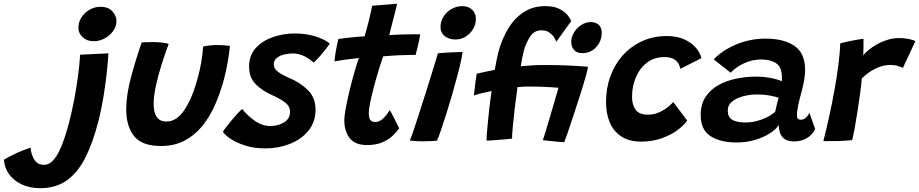

<svg xmlns="http://www.w3.org/2000/svg" viewBox="-278 -736 4806 1004"><path d="M247.5 -700.5Q287.5 -700.5 309.2 -677.2Q331 -654 331 -626Q331 -597.5 313.5 -573.5Q296 -549.5 269 -535Q242 -520.5 212.5 -520.5Q177 -520.5 154.5 -541Q132 -561.5 132 -591Q132 -620.5 148 -645.2Q164 -670 190.2 -685.2Q216.5 -700.5 247.5 -700.5ZM236.5 -102.5Q208.5 8.5 169 87Q129.5 165.5 72 206.8Q14.5 248 -68 248Q-120.5 248 -162.2 229.2Q-204 210.5 -229.2 176.8Q-254.5 143 -257.5 99Q-225.5 79.5 -185.8 62Q-146 44.5 -118 36Q-116 69 -99.5 97.5Q-83 126 -47.5 126Q-23 126 -3.2 105.8Q16.5 85.5 32.2 53Q48 20.5 60.2 -17.5Q72.5 -55.5 82 -91Q96.5 -145.5 108.8 -209Q121 -272.5 129.5 -335.2Q138 -398 141 -450L289 -457Q287 -420.5 280.8 -360.8Q274.5 -301 263.5 -232.8Q252.5 -164.5 236.5 -102.5Z M784 -492.5Q796 -496 817 -498.2Q838 -500.5 857.5 -500.5Q874 -500.5 893.5 -499.2Q913 -498 924.5 -496Q920 -452.5 912.2 -408.2Q904.5 -364 893 -321Q874 -249.5 846 -186.5Q818 -123.5 778.2 -75.2Q738.5 -27 685.5 0.2Q632.5 27.5 563.5 27.5Q463.5 27.5 422.8 -24.8Q382 -77 382 -163Q382 -238 406.5 -330Q431 -422 463 -514.5Q475 -515 493.8 -515.5Q512.5 -516 527.5 -516Q549.5 -515.5 570.8 -513Q592 -510.5 604 -506.5Q584.5 -454.5 566.5 -397Q548.5 -339.5 537 -286.2Q525.5 -233 525.5 -192Q525.5 -100.5 592.5 -100.5Q646.5 -100.5 687 -162.2Q727.5 -224 754 -321Q766.5 -365 774 -408Q781.5 -451 784 -492.5Z M1109 40Q1052 40 1006.5 25.8Q961 11.5 930.2 -8.5Q899.5 -28.5 887.5 -47Q892.5 -55.5 905 -71.8Q917.5 -88 933 -106.8Q948.5 -125.5 963.5 -141.8Q978.5 -158 988.5 -166Q1014 -133 1053.5 -105Q1093 -77 1136 -77Q1174.5 -77 1206.5 -95.5Q1238.5 -114 1238.5 -152Q1238.5 -180.5 1212.2 -200.5Q1186 -220.5 1145 -238.5Q1091 -262.5 1057.8 -297Q1024.5 -331.5 1024.5 -387.5Q1024.5 -447 1059.8 -485.2Q1095 -523.5 1149.8 -542.2Q1204.5 -561 1263 -561Q1324 -561 1372.8 -545.2Q1421.5 -529.5 1446.5 -508Q1441 -499 1427.5 -481.5Q1414 -464 1396.8 -444.2Q1379.5 -424.5 1362 -408.5Q1345 -425.5 1315.8 -441Q1286.5 -456.5 1252.5 -456.5Q1231.5 -456.5 1208.5 -451.2Q1185.5 -446 1169.5 -433.2Q1153.5 -420.5 1153.5 -399Q1153.5 -377.5 1174.8 -361.2Q1196 -345 1236 -327.5Q1291 -305 1331.5 -265.2Q1372 -225.5 1372 -163.5Q1372 -98 1334.8 -52.5Q1297.5 -7 1237.5 16.5Q1177.5 40 1109 40Z M1809.5 -65Q1795.5 -45 1773.8 -24.8Q1752 -4.5 1719.5 9Q1687 22.5 1641.5 22.5Q1578 22.5 1550.2 -14.2Q1522.5 -51 1522.5 -105.5Q1522.5 -131.5 1530.8 -175Q1539 -218.5 1551.2 -268Q1563.5 -317.5 1576.2 -361.5Q1589 -405.5 1598.5 -432.5Q1555 -428 1519.2 -422.8Q1483.5 -417.5 1471 -415Q1473 -438.5 1477.2 -464Q1481.5 -489.5 1485.8 -508.5Q1490 -527.5 1491.5 -532.5Q1521.5 -536.5 1556.8 -540.2Q1592 -544 1628.5 -546Q1635 -567.5 1641 -590.5Q1647 -613.5 1652.5 -635.5Q1657 -655 1661.5 -674.5Q1666 -694 1668 -706L1798.5 -716.5Q1797.5 -711 1790.8 -683.2Q1784 -655.5 1775 -622Q1771 -606.5 1766.5 -588.8Q1762 -571 1757.5 -552.5Q1773 -553.5 1795.5 -554.5Q1818 -555.5 1831.5 -556Q1864.5 -557 1889 -556.8Q1913.5 -556.5 1919.5 -556.5Q1916.5 -536 1909.2 -504.2Q1902 -472.5 1895.5 -449Q1890.5 -449 1862.2 -448.5Q1834 -448 1806.5 -447Q1787.5 -446 1765.2 -444.5Q1743 -443 1725.5 -441.5Q1716 -414.5 1703.2 -373Q1690.5 -331.5 1678.5 -286.8Q1666.5 -242 1658.5 -203.8Q1650.5 -165.5 1650.5 -144.5Q1650.5 -123 1657.2 -110.5Q1664 -98 1684 -98Q1701.5 -98 1716.2 -108.8Q1731 -119.5 1742 -134Q1753 -148.5 1760.5 -160Q1763 -156 1770.2 -142.5Q1777.5 -129 1785.8 -112.2Q1794 -95.5 1800.8 -82Q1807.5 -68.5 1809.5 -65Z M2104.5 -529.5Q2070 -529.5 2047.8 -547Q2025.5 -564.5 2025.5 -593.5Q2025.5 -624.5 2041.5 -649.5Q2057.5 -674.5 2083.5 -689.2Q2109.5 -704 2140.5 -704Q2171.5 -704 2191 -685Q2210.5 -666 2210.5 -638Q2210.5 -609 2196 -584.5Q2181.5 -560 2157.5 -544.8Q2133.5 -529.5 2104.5 -529.5ZM2007 -0.5Q1998.5 0.5 1977.2 1.8Q1956 3 1933 3Q1896 3 1865 -1Q1871 -14 1884.8 -54.5Q1898.5 -95 1916.2 -150.5Q1934 -206 1952.8 -265Q1971.5 -324 1987 -375.2Q2002.5 -426.5 2012 -457.5Q2027 -459 2051.5 -460.5Q2076 -462 2100.8 -463Q2125.5 -464 2141 -464Q2139.5 -449 2132.2 -415.2Q2125 -381.5 2114 -341.5Q2102 -295.5 2086.8 -243Q2071.5 -190.5 2056 -141Q2040.5 -91.5 2027.5 -54Q2014.5 -16.5 2007 -0.5Z M2266.5 -0.5Q2266.5 -22 2270 -63.2Q2273.5 -104.5 2279.2 -156Q2285 -207.5 2292.5 -260Q2230.5 -247.5 2200 -237Q2201 -245.5 2203.5 -267Q2206 -288.5 2209 -312Q2212 -335.5 2215 -350.5Q2260 -361.5 2309 -370.5Q2314 -398.5 2318.8 -421.8Q2323.5 -445 2327.5 -461.5Q2345.5 -530 2378.5 -585Q2411.5 -640 2460 -672Q2508.5 -704 2572.5 -704Q2621.5 -704 2650.8 -687.8Q2680 -671.5 2693.5 -652.5Q2707 -633.5 2709 -625.5Q2704.5 -620 2693.5 -604.5Q2682.5 -589 2669.2 -570.5Q2656 -552 2645.2 -537Q2634.5 -522 2631 -518Q2630 -522 2622 -536.5Q2614 -551 2597.2 -564.2Q2580.5 -577.5 2552.5 -577.5Q2516 -577.5 2494.2 -544.8Q2472.5 -512 2461.5 -471.5Q2457.5 -456 2453.2 -435.2Q2449 -414.5 2445 -389.5Q2475 -392.5 2504.5 -394.2Q2534 -396 2562 -396Q2631.5 -396 2686.5 -393.8Q2741.5 -391.5 2796.5 -387Q2795.5 -374 2787.2 -343.8Q2779 -313.5 2768 -278.8Q2757 -244 2748.5 -217.5Q2734 -172.5 2719 -127Q2704 -81.5 2691.8 -45.8Q2679.5 -10 2672.5 7.5Q2662.5 7.5 2638.5 5.2Q2614.5 3 2591.2 0.5Q2568 -2 2560.5 -3Q2565 -15 2574 -44.5Q2583 -74 2594.5 -113.5Q2606 -153 2618.8 -195.8Q2631.5 -238.5 2642.5 -277Q2610 -280 2568.8 -281.8Q2527.5 -283.5 2486 -283.5Q2460 -283.5 2428 -280.5Q2420 -223.5 2413.5 -168Q2407 -112.5 2403.2 -70.2Q2399.5 -28 2399.5 -11Q2390 -10 2371.2 -8.2Q2352.5 -6.5 2331 -4.8Q2309.5 -3 2291.5 -1.8Q2273.5 -0.5 2266.5 -0.5ZM2766 -458Q2739.5 -458 2724.2 -474.5Q2709 -491 2709 -516Q2709 -542.5 2723.8 -566.5Q2738.5 -590.5 2761.8 -605.5Q2785 -620.5 2810.5 -620.5Q2837.5 -620.5 2853 -606Q2868.5 -591.5 2868.5 -564.5Q2868.5 -521 2839.5 -489.5Q2810.5 -458 2766 -458Z M3315.5 -105.5Q3297.5 -79.5 3262.8 -54.2Q3228 -29 3180 -12.2Q3132 4.5 3075 4.5Q3011.5 4.5 2970.8 -22.5Q2930 -49.5 2910.5 -96.2Q2891 -143 2891 -203Q2891 -275.5 2914.2 -338.2Q2937.5 -401 2980 -448Q3022.5 -495 3080.8 -521.2Q3139 -547.5 3209 -547.5Q3279 -547.5 3327.5 -515.2Q3376 -483 3390 -432L3279.5 -376Q3279 -382.5 3273 -397.2Q3267 -412 3249.2 -424.8Q3231.5 -437.5 3196 -437.5Q3142.5 -437.5 3104.8 -408.2Q3067 -379 3047 -331.5Q3027 -284 3027 -229.5Q3027 -189 3045.2 -162.8Q3063.5 -136.5 3109.5 -136.5Q3144.5 -136.5 3173 -150.5Q3201.5 -164.5 3219.8 -180.5Q3238 -196.5 3242.5 -202.5Z M3574.5 9Q3488.5 9 3437.2 -24.2Q3386 -57.5 3386 -134.5Q3386 -190 3410.8 -228.2Q3435.5 -266.5 3477.5 -290.2Q3519.5 -314 3571.8 -324.8Q3624 -335.5 3679 -335.5Q3707 -335.5 3734.5 -331.2Q3762 -327 3782.5 -321.2Q3803 -315.5 3809.5 -311Q3811 -321.5 3810.8 -336.2Q3810.5 -351 3807 -363.5Q3801 -394.5 3773.2 -409.8Q3745.5 -425 3701.5 -425Q3654 -425 3610.2 -403.8Q3566.5 -382.5 3543 -355.5L3454 -425.5Q3500 -473.5 3572.2 -503.8Q3644.5 -534 3725 -534Q3821 -534 3876.5 -496Q3932 -458 3932 -370.5Q3932 -345 3926.8 -315.2Q3921.5 -285.5 3913.5 -256Q3904 -222.5 3896.8 -190.2Q3889.5 -158 3889.5 -133.5Q3889.5 -119 3894.5 -114.5Q3899.5 -110 3909 -110Q3937 -110 3954.5 -146L3984.5 -61.5Q3971.5 -32 3942 -14.2Q3912.5 3.5 3874.5 3.5Q3794.5 3.5 3794.5 -83Q3781.5 -61 3749.2 -39.8Q3717 -18.5 3671.8 -4.8Q3626.5 9 3574.5 9ZM3622.5 -95.5Q3662.5 -95.5 3706.5 -111.8Q3750.5 -128 3775.5 -151.5Q3780 -172 3784.5 -191Q3789 -210 3793.5 -225Q3782.5 -229.5 3750.2 -235.8Q3718 -242 3678.5 -242Q3644 -242 3609 -233Q3574 -224 3550.8 -205.2Q3527.5 -186.5 3527.5 -157.5Q3527.5 -124 3550.5 -109.8Q3573.5 -95.5 3622.5 -95.5Z M4236 -446.5Q4255 -469.5 4285.2 -490.2Q4315.5 -511 4351.5 -524Q4387.5 -537 4424.5 -537Q4449 -537 4474 -532.2Q4499 -527.5 4508.5 -520.5L4443.5 -381Q4433.5 -385.5 4417 -391Q4400.5 -396.5 4376.5 -396.5Q4338.5 -396.5 4298.5 -376.5Q4258.5 -356.5 4228.5 -325.5Q4226 -294 4219.8 -247.8Q4213.5 -201.5 4205.8 -152.5Q4198 -103.5 4190.8 -63.2Q4183.5 -23 4178 -3.5Q4146.5 0.5 4105.2 1.5Q4064 2.5 4027.5 2Q4041.5 -53.5 4056.8 -122Q4072 -190.5 4085 -261.8Q4098 -333 4106.2 -397.5Q4114.5 -462 4115.5 -509Q4137 -515 4163.2 -520.5Q4189.5 -526 4210.5 -529.5Q4231.5 -533 4237.5 -533.5Q4237.5 -515.5 4237.2 -488.2Q4237 -461 4236 -446.5Z"/></svg>

Font: Grandstander SemiBold
Style: Italic
Weight: 600
Italic angle: -15°
Designer: Tyler Finck
Foundry: Etcetera Type Co
Version: Version 1.200; ttfautohint (v1.8.3)